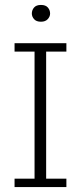

<svg xmlns="http://www.w3.org/2000/svg" viewBox="-20 -758 328 778"><path d="M39 0V-34H120V-549H39V-583H249V-549H167V-34H249V0ZM146 -670Q127 -670 118 -680.5Q109 -691 109 -703Q109 -717 118 -727.5Q127 -738 146 -738Q165 -738 174 -727.5Q183 -717 183 -703Q183 -691 173.5 -680.5Q164 -670 146 -670Z"/></svg>

Font: Rokkitt ExtraLight
Style: Regular
Weight: 250
Version: Version 3.103